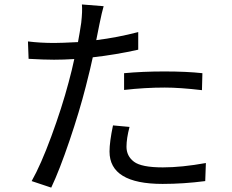

<svg xmlns="http://www.w3.org/2000/svg" viewBox="-20 -812 1040 862"><path d="M537.1 -408.2V-483.4Q620.1 -491.2 717.8 -491.2Q818.4 -491.2 888.7 -483.4L886.7 -407.2Q787.1 -418.9 719.7 -418.9Q631.8 -418.9 537.1 -408.2ZM600.6 -668V-588.9Q500 -566.4 396.5 -554.7Q387.7 -511.7 365.2 -423.8Q336.9 -312.5 292 -180.2Q247.1 -47.9 210 30.3L122.1 1Q163.1 -71.3 210.4 -199.7Q257.8 -328.1 288.1 -442.4Q303.7 -500 313.5 -546.9Q265.6 -543.9 222.7 -543.9Q178.7 -543.9 108.4 -547.9L105.5 -626Q160.2 -619.1 223.6 -619.1Q253.9 -619.1 330.1 -623Q337.9 -664.1 344.7 -710Q350.6 -763.7 347.7 -792L445.3 -784.2Q437.5 -757.8 426.8 -705.1L412.1 -631.8Q506.8 -643.6 600.6 -668ZM487.3 -249 561.5 -242.2Q547.9 -190.4 547.9 -153.3Q547.9 -111.3 581.5 -85.9Q615.2 -60.5 710.9 -60.5Q795.9 -60.5 904.3 -80.1L901.4 1Q803.7 13.7 710 13.7Q471.7 13.7 471.7 -131.8Q471.7 -174.8 487.3 -249Z"/></svg>

Font: Gen Shin Gothic Monospace Regular
Style: Regular
Weight: 400
Designer: [Source Han Sans]
Ryoko NISHIZUKA  (kana & ideographs); Paul D. Hunt (Latin, Greek & Cyrillic); Wenlong ZHANG  (bopomofo
Version: Version 1.002.20150607